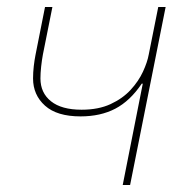

<svg xmlns="http://www.w3.org/2000/svg" viewBox="-20 -526 544 546"><path d="M329 0 386 -288H383Q350 -239 308 -217Q266 -195 209 -195Q142 -195 108 -225.5Q74 -256 74 -303Q74 -320 76 -337.5Q78 -355 81 -370L108 -506H129L102 -371Q99 -355 97 -336.5Q95 -318 95 -303Q95 -262 125 -238Q155 -214 212 -214Q260 -214 294.5 -230Q329 -246 351.5 -270.5Q374 -295 386.5 -322Q399 -349 403 -371L430 -506H451L350 0Z"/></svg>

Font: IBM Plex Sans Thin
Style: Italic
Weight: 250
Italic angle: -11.31°
Designer: Mike Abbink, Paul van der Laan, Pieter van Rosmalen
Foundry: Bold Monday
Version: Version 3.201